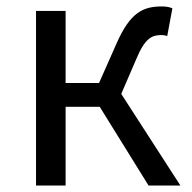

<svg xmlns="http://www.w3.org/2000/svg" viewBox="-20 -577 596 597"><path d="M92 0H184V-245H290L442 0H541L357 -285L404 -394C431 -459 453 -468 482 -468C490 -468 494 -467 500 -465L516 -551C508 -555 496 -557 484 -557C425 -557 385 -539 342 -441L288 -319H184V-543H92Z"/></svg>

Font: Noto Sans HK
Style: Regular
Weight: 400
Designer: Ryoko NISHIZUKA 西塚涼子 (kana, bopomofo & ideographs); Paul D. Hunt (Latin, Greek & Cyrillic); Sandoll Communications 산돌커뮤니
Foundry: Adobe
Version: Version 2.004;hotconv 1.0.118;makeotfexe 2.5.65603